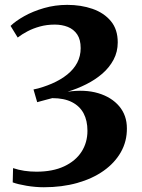

<svg xmlns="http://www.w3.org/2000/svg" viewBox="-20 -772 598 808"><path d="M164.5 16Q129.5 16 92 9.8Q54.5 3.5 33.5 -4.5L35 -64.5Q57.5 -57 82.2 -53.2Q107 -49.5 133.5 -49.5Q202 -49.5 250 -72Q298 -94.5 323 -133.2Q348 -172 348 -221.5Q348 -264.5 331.8 -295Q315.5 -325.5 282.8 -342.2Q250 -359 200 -359Q192.5 -357 180 -353.8Q167.5 -350.5 155.5 -347.2Q143.5 -344 136.5 -342L121 -395.5Q140 -399 160.2 -405.8Q180.5 -412.5 198 -420Q236 -436.5 263.2 -458.5Q290.5 -480.5 305 -508.2Q319.5 -536 319.5 -569.5Q319.5 -605.5 304.8 -627.2Q290 -649 265.2 -658.8Q240.5 -668.5 210.5 -668.5Q177 -668.5 148 -660.5Q119 -652.5 95.8 -640.2Q72.5 -628 54.5 -614L24.5 -663Q45.5 -683.5 82 -704Q118.5 -724.5 165.2 -738Q212 -751.5 263 -751.5Q321 -751.5 369.2 -734.8Q417.5 -718 446.5 -683.2Q475.5 -648.5 475.5 -593.5Q475.5 -554 458 -521Q440.5 -488 410.8 -462.2Q381 -436.5 343.2 -417.5Q305.5 -398.5 264.5 -386Q337.5 -396.5 393.5 -379.8Q449.5 -363 481.8 -324.8Q514 -286.5 514 -232Q514.5 -177.5 488.8 -132Q463 -86.5 416 -53.2Q369 -20 305 -2Q241 16 164.5 16Z"/></svg>

Font: Merriweather 60pt
Style: Bold
Weight: 700
Version: Version 2.100